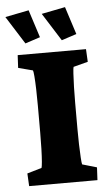

<svg xmlns="http://www.w3.org/2000/svg" viewBox="-61 -800 481 837"><g transform="rotate(-5 179.0 -382.0)"><path d="M32.2 0 29.3 -55.7 92.8 -74.2Q94.7 -78.1 96.7 -100.6Q98.6 -123 99.6 -157.2Q100.6 -191.4 100.6 -228.5V-345.7Q100.6 -383.8 99.6 -418Q98.6 -452.1 96.7 -475.1Q94.7 -498 92.8 -501L29.3 -517.6L32.2 -573.2H331.1L334 -517.6L270.5 -501Q268.6 -496.1 267.1 -471.7Q265.6 -447.3 264.6 -413.1Q263.7 -378.9 263.7 -345.7V-228.5Q263.7 -196.3 264.6 -162.6Q265.6 -128.9 267.1 -104.5Q268.6 -80.1 270.5 -74.2L334 -55.7L331.1 0ZM229.5 -621.1 152.3 -743.2 255.9 -763.7 294.9 -642.6ZM70.3 -621.1 -6.8 -743.2 96.7 -763.7 135.7 -642.6Z"/></g></svg>

Font: Crimson Pro Black
Style: Regular
Weight: 900
Designer: Jacques Le Bailly
Foundry: Baron von Fonthausen
Version: Version 1.003